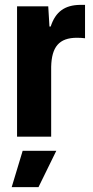

<svg xmlns="http://www.w3.org/2000/svg" viewBox="-20 -561 383 788"><path d="M50 0H190V-287C192 -368 222 -406 296 -406C309 -406 321 -405 329 -404V-541C322 -541 315 -541 308 -541C247 -540 208 -514 188 -452H183L178 -535H50ZM28 207H138L211 58H73Z"/></svg>

Font: Mona Sans SemiCondensed
Style: Bold
Weight: 700
Width: 4
Designer: Deni Anggara
Foundry: GitHub
Version: Version 2.000